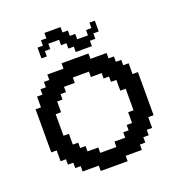

<svg xmlns="http://www.w3.org/2000/svg" viewBox="-144 -930 969 1047"><g transform="rotate(-20 340.5 -406.0)"><path d="M386.7 -93.8V-125H449.2V-156.2H480.5V-187.5H511.7V-250H543V-375H511.7V-437.5H480.5V-468.8H449.2V-500H386.7V-531.2H293V-500H230.5V-468.8H199.2V-437.5H168V-375H136.7V-250H168V-187.5H199.2V-156.2H230.5V-125H293V-93.8ZM261.7 0V-31.2H168V-62.5H136.7V-93.8H105.5V-125H74.2V-187.5H43V-437.5H74.2V-500H105.5V-531.2H136.7V-562.5H168V-593.8H261.7V-625H418V-593.8H511.7V-562.5H543V-531.2H574.2V-500H605.5V-437.5H636.7V-187.5H605.5V-125H574.2V-93.8H543V-62.5H511.7V-31.2H418V0ZM355.5 -656.2V-687.5H324.2V-718.8H293V-750H230.5V-718.8H199.2V-687.5H168V-750H199.2V-781.2H230.5V-812.5H324.2V-781.2H355.5V-750H386.7V-718.8H449.2V-750H480.5V-781.2H511.7V-718.8H480.5V-687.5H449.2V-656.2Z"/></g></svg>

Font: Terminal Grotesque
Style: Regular
Weight: 400
Designer: Raphaël Bastide
Foundry: http://raphaelbastide.com
Version: Version 1.0